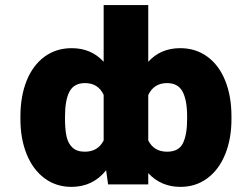

<svg xmlns="http://www.w3.org/2000/svg" viewBox="-20 -727 993 757"><path d="M691.4 9.8Q614.7 9.8 564.5 -44.4V0H406.2L398.4 -55.7Q346.2 9.8 261.7 9.8Q201.2 9.8 155.5 -24.2Q109.9 -58.1 85.2 -118.9Q60.5 -179.7 60.5 -257.8V-267.6Q60.5 -348.1 85.2 -409.2Q109.9 -470.2 155.8 -503.7Q201.7 -537.1 262.7 -537.1Q339.8 -537.1 388.7 -483.4V-707H564.5V-483.4Q613.3 -537.1 690.4 -537.1Q751.5 -537.1 797.4 -503.7Q843.3 -470.2 867.9 -409.2Q892.6 -348.1 892.6 -267.6V-257.8Q892.6 -179.7 867.9 -118.9Q843.3 -58.1 797.6 -24.2Q752 9.8 691.4 9.8ZM638.7 -399.4Q586.9 -399.4 564.5 -352.5V-173.3Q586.9 -128.9 638.7 -128.9Q685.1 -128.9 701.4 -162.6Q717.8 -196.3 717.8 -257.8V-267.6Q717.8 -332.5 699.7 -366Q681.6 -399.4 638.7 -399.4ZM314.5 -128.9Q366.2 -128.9 388.7 -173.3V-353Q366.7 -399.4 315.4 -399.4Q272 -399.4 254.2 -366.2Q236.3 -333 236.3 -267.6V-257.8Q236.3 -217.8 242.2 -189.9Q248 -162.1 265.4 -145.5Q282.7 -128.9 314.5 -128.9Z"/></svg>

Font: Pretendard Std Black
Style: Regular
Weight: 900
Designer: Base glyphs from Inter by Rasmus Andersson; Hangeul glyphs from Noto Sans CJK(Source Han Sans) by Jang Soo-young and Kan
Foundry: Kil Hyung-jin
Version: Version 1.309